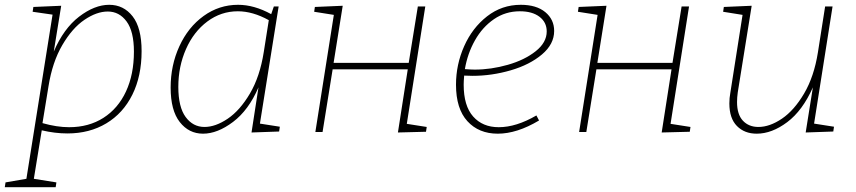

<svg xmlns="http://www.w3.org/2000/svg" viewBox="-64 -550 3565 800"><path d="M526 -337Q526 -233 487.5 -155.5Q449 -78 379 -36Q309 6 217 6Q165 6 110 -7L77 195L171 210L168 230H-44L-41 210L46 195L155 -489L72 -501L75 -521L191 -526L160 -335Q201 -431 265.5 -480.5Q330 -530 391 -530Q451 -530 488.5 -482Q526 -434 526 -337ZM113 -37Q173 -20 224 -20Q306 -20 367 -59Q428 -98 461 -169Q494 -240 494 -335Q494 -419 463.5 -460.5Q433 -502 385 -502Q339 -502 288 -467.5Q237 -433 195.5 -362Q154 -291 138 -190Z M1019 -35 1102 -22 1099 -2 984 2 1013 -186Q972 -91 907 -42Q842 7 782 7Q723 7 685 -41.5Q647 -90 647 -185Q647 -278 683.5 -357.5Q720 -437 784.5 -483.5Q849 -530 928 -530Q995 -530 1066 -491L1077 -523H1097ZM1035 -333 1056 -466Q989 -503 927 -503Q857 -503 800 -460.5Q743 -418 711 -345.5Q679 -273 679 -188Q679 -104 709.5 -62.5Q740 -21 788 -21Q834 -21 885 -55.5Q936 -90 977.5 -160.5Q1019 -231 1035 -333Z M1708 -523 1631 -34 1714 -21 1711 -1 1594 2 1635 -261H1322L1280 0H1250L1327 -488L1245 -501L1248 -521L1364 -526L1326 -288H1639L1677 -523Z M1870 -235Q1868 -211 1868 -197Q1868 -109 1907.5 -64.5Q1947 -20 2014 -20Q2087 -20 2171 -69L2182 -48Q2090 7 2010 7Q1931 7 1883.5 -45Q1836 -97 1836 -197Q1836 -281 1870 -357.5Q1904 -434 1965.5 -482Q2027 -530 2106 -530Q2171 -530 2208 -499.5Q2245 -469 2245 -421Q2245 -366 2194 -323Q2143 -280 2064 -257Q1985 -234 1905 -234ZM1873 -262Q1899 -260 1914 -260Q1982 -260 2052 -280Q2122 -300 2168 -336.5Q2214 -373 2214 -419Q2214 -457 2184 -480Q2154 -503 2102 -503Q2042 -503 1994 -470Q1946 -437 1915 -382Q1884 -327 1873 -262Z M2807 -523 2730 -34 2813 -21 2810 -1 2693 2 2734 -261H2421L2379 0H2349L2426 -488L2344 -501L2347 -521L2463 -526L2425 -288H2738L2776 -523Z M3328 -35 3411 -22 3408 -2 3293 2 3323 -186Q3280 -89 3216 -41Q3152 7 3089 7Q3038 7 3006.5 -25Q2975 -57 2975 -119Q2975 -142 2979 -163L3030 -488L2949 -501L2952 -521L3068 -526L3010 -165Q3007 -144 3007 -125Q3007 -73 3031.5 -47Q3056 -21 3096 -21Q3143 -21 3194 -55.5Q3245 -90 3286.5 -160.5Q3328 -231 3344 -332L3374 -523H3405Z"/></svg>

Font: Bitter Pro ExtraLight
Style: Italic
Weight: 275
Italic angle: -9°
Designer: Sol Matas, and Bitter project Authors
Foundry: Sol Matas
Version: Version 1.010